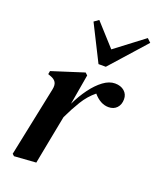

<svg xmlns="http://www.w3.org/2000/svg" viewBox="-142 -845 767 938"><g transform="rotate(20 241.0 -376.0)"><path d="M46 8 36 -1 111 -363Q116 -387 108 -400.5Q100 -414 80 -421L66 -426L69 -443L235 -496L247 -485L220 -328Q242 -374 270 -412Q298 -450 328.5 -472.5Q359 -495 389 -495Q419 -495 437.5 -479Q456 -463 456 -437Q456 -409 440 -392Q424 -375 397 -375Q355 -375 319 -417Q283 -388 257 -345.5Q231 -303 208 -254L200 -213Q190 -160 179.5 -107Q169 -54 159 0ZM210 -760 314 -645 463 -758 482 -740 318 -556H280L186 -743Z"/></g></svg>

Font: DM Serif Text
Style: Italic
Weight: 400
Italic angle: -12°
Designer: Colophon Foundry, Frank Grießhammer
Foundry: Colophon Foundry
Version: Version 5.100; ttfautohint (v1.8.2)